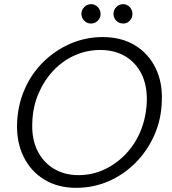

<svg xmlns="http://www.w3.org/2000/svg" viewBox="-20 -890 824 922"><path d="M346 12Q258 12 193 -27.5Q128 -67 93.5 -137Q59 -207 62 -297Q65 -384 97.5 -459.5Q130 -535 187 -591.5Q244 -648 317.5 -680Q391 -712 473 -712Q562 -712 627 -673Q692 -634 726.5 -564.5Q761 -495 757 -405Q755 -318 721.5 -242Q688 -166 631.5 -109Q575 -52 502 -20Q429 12 346 12ZM357 -49Q423 -49 481 -76Q539 -103 584.5 -151Q630 -199 656 -263Q682 -327 685 -403Q687 -480 659.5 -535Q632 -590 581 -620Q530 -650 462 -650Q396 -650 337.5 -623.5Q279 -597 234.5 -549Q190 -501 163.5 -437.5Q137 -374 135 -299Q132 -222 160 -166Q188 -110 239 -79.5Q290 -49 357 -49ZM417 -777Q398 -777 384.5 -790.5Q371 -804 371 -824Q371 -842 384.5 -856Q398 -870 418 -870Q436 -870 449.5 -856Q463 -842 463 -823Q463 -804 449.5 -790.5Q436 -777 417 -777ZM572 -777Q552 -777 538.5 -790.5Q525 -804 525 -824Q525 -842 538.5 -856Q552 -870 572 -870Q590 -870 603 -856Q616 -842 616 -823Q616 -804 603 -790.5Q590 -777 572 -777Z"/></svg>

Font: DM Sans 17pt Light
Style: Italic
Weight: 300
Italic angle: -10°
Version: Version 4.004;gftools[0.9.30]